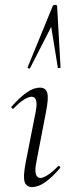

<svg xmlns="http://www.w3.org/2000/svg" viewBox="-20 -751 287 780"><path d="M110 9Q88 9 80.5 -11Q73 -31 84 -89L125 -297Q137 -358 108 -358Q96 -358 77 -346Q58 -334 36 -311Q33 -307 28.5 -311.5Q24 -316 28 -319Q62 -357 89.5 -376Q117 -395 142 -395Q166 -395 172 -373.5Q178 -352 167 -297L127 -89Q121 -58 126 -43Q131 -28 144 -28Q155 -28 174 -40Q193 -52 215 -75Q219 -79 223 -74.5Q227 -70 223 -67Q190 -29 162.5 -10Q135 9 110 9ZM212 -726 226 -477Q226 -475 220.5 -474.5Q215 -474 215 -476L188 -642L102 -474Q101 -471 96 -473Q91 -475 92 -477L194 -726Q196 -731 204 -731Q212 -731 212 -726Z"/></svg>

Font: Cormorant Garamond Light Light
Style: Italic
Weight: 300
Italic angle: -10°
Version: Version 4.001